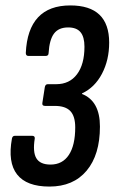

<svg xmlns="http://www.w3.org/2000/svg" viewBox="-20 -681 422 707"><path d="M162 6Q78 6 43 -38.5Q8 -83 24 -171Q26 -181 35 -181H98Q109 -181 108 -171Q100 -121 114 -98Q128 -75 166 -75Q210 -75 233.5 -110.5Q257 -146 257 -212Q257 -253 239 -272Q221 -291 182 -291H146Q134 -291 136 -302L145 -360Q147 -371 156 -371H187Q236 -371 263.5 -407.5Q291 -444 291 -509Q291 -545 276.5 -562.5Q262 -580 231 -580Q196 -580 179 -557.5Q162 -535 159 -486Q159 -475 148 -475H85Q75 -475 75 -486Q79 -573 120 -617Q161 -661 239 -661Q382 -661 382 -524Q382 -460 355.5 -409.5Q329 -359 282 -337V-335Q315 -322 331.5 -292Q348 -262 348 -215Q348 -111 299 -52.5Q250 6 162 6Z"/></svg>

Font: Sofia Sans Extra Condensed SemiBold
Style: Italic
Weight: 600
Italic angle: -9°
Designer: Botio Nikoltchev, Ani Petrova
Foundry: lettersoup
Version: Version 4.101